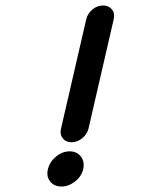

<svg xmlns="http://www.w3.org/2000/svg" viewBox="-20 -679 600 699"><path d="M184 -109Q207 -128 233.5 -128Q260 -128 274.5 -109Q289 -90 283 -63.5Q277 -37 253.5 -18.5Q230 0 203.5 0Q177 0 162.5 -18.5Q148 -37 154.5 -63.5Q161 -90 184 -109ZM356 -659Q376 -659 387.5 -644.5Q399 -630 394 -609L302 -210Q297 -190 279 -175.5Q261 -161 240.5 -161Q220 -161 208.5 -175.5Q197 -190 202 -210L294 -609Q299 -630 316.5 -644.5Q334 -659 355 -659Q355 -659 356 -659Z"/></svg>

Font: Brass Mono
Style: Bold Italic
Weight: 700
Italic angle: -13°
Monospace: yes
Version: Version 1.000; ttfautohint (v1.8.3) -l 8 -r 50 -G 200 -x 14 